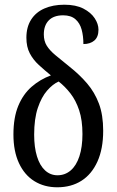

<svg xmlns="http://www.w3.org/2000/svg" viewBox="-20 -785 495 815"><path d="M223 10Q168 10 126 -16Q84 -42 60.5 -92.5Q37 -143 37 -214Q37 -286 57.5 -335.5Q78 -385 114 -416.5Q150 -448 196 -465Q169 -487 145 -509Q121 -531 106.5 -558.5Q92 -586 92 -625Q92 -670 112 -701.5Q132 -733 168.5 -749Q205 -765 253 -765Q302 -765 334 -748.5Q366 -732 382 -707.5Q398 -683 398 -659Q398 -628 380.5 -613Q363 -598 334 -598Q334 -632 326.5 -659.5Q319 -687 300 -703.5Q281 -720 248 -720Q208 -720 187 -698.5Q166 -677 166 -639Q166 -611 178.5 -591Q191 -571 215 -551Q239 -531 275 -502Q318 -468 350 -430.5Q382 -393 400 -345Q418 -297 418 -230Q418 -153 393.5 -99Q369 -45 325.5 -17.5Q282 10 223 10ZM224 -41Q256 -41 280 -61.5Q304 -82 317 -121.5Q330 -161 330 -216Q330 -275 316 -317Q302 -359 279 -388.5Q256 -418 229 -439Q204 -428 180 -400.5Q156 -373 140.5 -327Q125 -281 125 -213Q125 -160 137 -121Q149 -82 171.5 -61.5Q194 -41 224 -41Z"/></svg>

Font: Noto Serif ExtraCondensed
Style: Regular
Weight: 400
Width: 2
Designer: Monotype Design Team
Foundry: Monotype Imaging Inc.
Version: Version 2.013